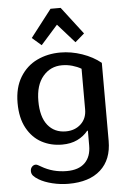

<svg xmlns="http://www.w3.org/2000/svg" viewBox="-64 -795 703 1076"><g transform="rotate(-5 288.0 -257.0)"><path d="M143 -596 262 -750H319L437 -596L385 -551L290 -658L195 -551ZM112 196Q92 184 82.5 173Q73 162 73 147Q73 132 82 122.5Q91 113 103 113Q108 113 115 116.5Q122 120 132 126Q196 164 274 164Q341 164 376 129.5Q411 95 411 33V-51H407Q383 -21 346.5 -3.5Q310 14 261 14Q198 14 146.5 -13.5Q95 -41 63.5 -98Q32 -155 32 -240Q32 -326 68 -385Q104 -444 163.5 -472.5Q223 -501 295 -501Q356 -501 417 -480Q478 -459 522 -423V16Q522 121 458.5 178.5Q395 236 278 236Q232 236 187 225Q142 214 112 196ZM406 -171V-400Q384 -413 356 -421Q328 -429 298 -429Q233 -429 191 -379.5Q149 -330 149 -241Q149 -151 186.5 -104.5Q224 -58 288 -58Q339 -58 372.5 -89Q406 -120 406 -171Z"/></g></svg>

Font: MaitreeSemiBold
Style: Regular
Weight: 600
Designer: CadsonDemak Team
Foundry: CadsonDemak
Version: Version 1.000